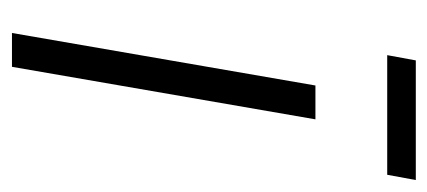

<svg xmlns="http://www.w3.org/2000/svg" viewBox="-222 -510 732 329"><g transform="rotate(90 144.5 -346.0)"><path d="M37 0H95L185 -520H127ZM75 -643H280L289 -692H84Z"/></g></svg>

Font: Fixel Text 20240404 Light
Style: Italic
Weight: 300
Width: 4
Italic angle: -10°
Designer: AlfaBravo + MacPaw
Foundry: Kyrylo Tkachov, Marchela Mozhyna, Serhii Makarenko, Maria Weinstein, Zakhar Kryvoshyya
Version: Version 1.211;Glyphs 3.2 (3225)